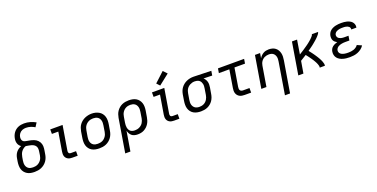

<svg xmlns="http://www.w3.org/2000/svg" viewBox="-22 -1742 5745 2927"><g transform="rotate(-20 2850.0 -278.0)"><path d="M254 8Q223 8 192.5 2.5Q162 -3 136.5 -18Q111 -33 92.5 -56Q74 -79 65.5 -107.5Q57 -136 57 -167.5Q57 -199 62 -230L71 -283Q75 -307 84.5 -330.5Q94 -354 110 -374Q126 -394 148 -409Q170 -424 193 -433Q177 -444 165 -459Q153 -474 146.5 -493Q140 -512 139 -532.5Q138 -553 142 -573Q146 -597 155 -620Q164 -643 178.5 -663.5Q193 -684 213 -700Q233 -716 256 -725.5Q279 -735 303 -739Q327 -743 351 -743Q402 -743 449 -729.5Q496 -716 538 -692L497 -628Q466 -647 430 -658.5Q394 -670 355 -670Q341 -670 326 -667.5Q311 -665 297 -659.5Q283 -654 270.5 -644.5Q258 -635 248.5 -623Q239 -611 233 -596.5Q227 -582 225 -568Q222 -550 225.5 -531.5Q229 -513 241 -500.5Q253 -488 270.5 -483.5Q288 -479 306 -476Q324 -473 342 -469.5Q360 -466 377 -461.5Q394 -457 411 -450.5Q428 -444 442.5 -434.5Q457 -425 469 -412.5Q481 -400 490 -385Q499 -370 504 -353Q509 -336 510 -318Q511 -300 509 -281Q507 -262 504 -244L495 -190Q491 -163 481 -136Q471 -109 454 -85Q437 -61 413.5 -42.5Q390 -24 363.5 -12.5Q337 -1 309 3.5Q281 8 254 8ZM254 -66Q273 -66 291.5 -69Q310 -72 327.5 -80Q345 -88 360.5 -101.5Q376 -115 387 -131Q398 -147 404.5 -165.5Q411 -184 414 -202L422 -256Q426 -279 425.5 -302Q425 -325 414.5 -343.5Q404 -362 385.5 -374Q367 -386 346 -392Q325 -398 302.5 -401.5Q280 -405 258 -409Q236 -402 217 -387.5Q198 -373 184.5 -354.5Q171 -336 163.5 -314.5Q156 -293 152 -271L143 -218Q140 -199 139.5 -179.5Q139 -160 143.5 -142Q148 -124 158 -109Q168 -94 183 -84Q198 -74 216.5 -70Q235 -66 254 -66Z M867 0Q848 0 830 -3Q812 -6 796.5 -14.5Q781 -23 769.5 -36.5Q758 -50 752.5 -67Q747 -84 747 -102.5Q747 -121 750 -140L801 -447H697V-520H897L832 -128Q830 -118 830.5 -108Q831 -98 835.5 -90Q840 -82 848.5 -78Q857 -74 867 -74H953V0Z M1303 8Q1272 8 1241.5 2Q1211 -4 1185.5 -18.5Q1160 -33 1142 -56.5Q1124 -80 1115.5 -108Q1107 -136 1107 -167.5Q1107 -199 1112 -230L1128 -330Q1133 -357 1142.5 -384.5Q1152 -412 1169.5 -436Q1187 -460 1210.5 -478.5Q1234 -497 1261 -508.5Q1288 -520 1315.5 -525.5Q1343 -531 1371 -531Q1403 -531 1432.5 -523.5Q1462 -516 1487.5 -501.5Q1513 -487 1531 -464Q1549 -441 1558 -412.5Q1567 -384 1567 -352.5Q1567 -321 1562 -290L1545 -190Q1541 -163 1531 -136Q1521 -109 1504 -85Q1487 -61 1463.5 -42Q1440 -23 1413 -11.5Q1386 0 1358 4Q1330 8 1303 8ZM1304 -66Q1323 -66 1341.5 -69Q1360 -72 1378 -80Q1396 -88 1411 -101.5Q1426 -115 1437 -131Q1448 -147 1454.5 -165.5Q1461 -184 1464 -202L1480 -302Q1483 -322 1483.5 -341Q1484 -360 1479.5 -378Q1475 -396 1465 -411.5Q1455 -427 1439.5 -437Q1424 -447 1405.5 -451Q1387 -455 1367 -455Q1349 -455 1330.5 -451.5Q1312 -448 1294.5 -439.5Q1277 -431 1262 -418Q1247 -405 1236 -388.5Q1225 -372 1219 -354Q1213 -336 1210 -318L1193 -218Q1190 -199 1189.5 -179.5Q1189 -160 1193.5 -142Q1198 -124 1208 -109Q1218 -94 1233 -84Q1248 -74 1266.5 -70Q1285 -66 1304 -66Z M1646 215 1736 -330Q1741 -357 1750 -383.5Q1759 -410 1775.5 -434Q1792 -458 1814.5 -477Q1837 -496 1863.5 -507.5Q1890 -519 1917.5 -523.5Q1945 -528 1972 -528Q2003 -528 2033 -522Q2063 -516 2088 -501.5Q2113 -487 2131 -463.5Q2149 -440 2158 -412Q2167 -384 2167 -352.5Q2167 -321 2162 -290L2145 -190Q2141 -164 2132.5 -138.5Q2124 -113 2109.5 -89.5Q2095 -66 2074.5 -47Q2054 -28 2029.5 -15Q2005 -2 1978.5 3Q1952 8 1926 8Q1899 8 1874 1.5Q1849 -5 1830.5 -20.5Q1812 -36 1800 -58Q1788 -80 1783 -105L1730 215ZM1906 -65Q1924 -65 1942.5 -68.5Q1961 -72 1978.5 -80.5Q1996 -89 2011.5 -102Q2027 -115 2037.5 -131.5Q2048 -148 2054.5 -166Q2061 -184 2064 -202L2080 -302Q2083 -321 2083.5 -340.5Q2084 -360 2079.5 -377.5Q2075 -395 2065.5 -410.5Q2056 -426 2041 -436Q2026 -446 2007.5 -450.5Q1989 -455 1970 -455Q1952 -455 1934 -451.5Q1916 -448 1899 -439.5Q1882 -431 1867.5 -417.5Q1853 -404 1842.5 -387.5Q1832 -371 1826.5 -353.5Q1821 -336 1818 -318L1803 -227Q1800 -207 1799 -187.5Q1798 -168 1801.5 -149.5Q1805 -131 1813 -114.5Q1821 -98 1835 -86.5Q1849 -75 1867.5 -70Q1886 -65 1906 -65Z M2517 0Q2498 0 2480 -3Q2462 -6 2446.5 -14.5Q2431 -23 2419.5 -36.5Q2408 -50 2402.5 -67Q2397 -84 2397 -102.5Q2397 -121 2400 -140L2451 -447H2347V-520H2547L2482 -128Q2480 -118 2480.5 -108Q2481 -98 2485.5 -90Q2490 -82 2498.5 -78Q2507 -74 2517 -74H2603V0ZM2501 -575 2454 -625 2612 -771 2671 -709Z M2952 8Q2921 8 2891 2Q2861 -4 2835.5 -18.5Q2810 -33 2792 -56.5Q2774 -80 2765.5 -108Q2757 -136 2757 -167.5Q2757 -199 2762 -230L2778 -330Q2783 -357 2792.5 -383Q2802 -409 2819 -432.5Q2836 -456 2859 -474.5Q2882 -493 2907.5 -504.5Q2933 -516 2960.5 -522Q2988 -528 3015 -528Q3019 -528 3023 -528Q3027 -528 3031 -528L3310 -520L3298 -447L3158 -451Q3174 -437 3185.5 -418.5Q3197 -400 3202.5 -379.5Q3208 -359 3208 -336Q3208 -313 3204 -290L3187 -190Q3183 -163 3173.5 -136.5Q3164 -110 3148 -86Q3132 -62 3109 -43Q3086 -24 3060 -12.5Q3034 -1 3006.5 3.5Q2979 8 2952 8ZM2953 -65Q2971 -65 2989.5 -68.5Q3008 -72 3025 -80.5Q3042 -89 3056.5 -102.5Q3071 -116 3081 -132.5Q3091 -149 3097 -166.5Q3103 -184 3106 -202L3122 -302Q3125 -320 3126 -338Q3127 -356 3123.5 -373Q3120 -390 3112.5 -405Q3105 -420 3092.5 -431Q3080 -442 3063.5 -447.5Q3047 -453 3029 -454L3019 -455Q3017 -455 3014.5 -455Q3012 -455 3009 -455Q2992 -455 2974 -450Q2956 -445 2939.5 -436.5Q2923 -428 2908.5 -415Q2894 -402 2884 -386Q2874 -370 2868.5 -352.5Q2863 -335 2860 -318L2843 -218Q2840 -199 2839.5 -179.5Q2839 -160 2843.5 -142.5Q2848 -125 2858 -109.5Q2868 -94 2882.5 -84Q2897 -74 2915.5 -69.5Q2934 -65 2953 -65Z M3663 0Q3641 0 3620 -3.5Q3599 -7 3581.5 -16.5Q3564 -26 3551 -41.5Q3538 -57 3531.5 -76.5Q3525 -96 3525 -117.5Q3525 -139 3529 -161L3576 -447H3406L3418 -520H3842L3830 -447H3659L3610 -149Q3608 -135 3608.5 -120.5Q3609 -106 3616 -95Q3623 -84 3636 -79Q3649 -74 3663 -74H3767V0Z M4237 215 4322 -302Q4325 -321 4326 -340Q4327 -359 4323 -376.5Q4319 -394 4310 -409.5Q4301 -425 4287 -435.5Q4273 -446 4255.5 -450.5Q4238 -455 4219 -455Q4201 -455 4183.5 -451.5Q4166 -448 4149.5 -440.5Q4133 -433 4119 -421Q4105 -409 4094.5 -393.5Q4084 -378 4078 -361Q4072 -344 4069 -327L4015 0H3932L4018 -520H4101L4088 -440Q4100 -460 4117 -477.5Q4134 -495 4155 -507Q4176 -519 4198.5 -523.5Q4221 -528 4243 -528Q4272 -528 4300 -520.5Q4328 -513 4349.5 -496.5Q4371 -480 4385 -456Q4399 -432 4405 -405Q4411 -378 4410 -348.5Q4409 -319 4404 -290L4320 215Z M4532 0 4618 -520H4701L4664 -292Q4677 -300 4689.5 -308Q4702 -316 4715 -324Q4728 -332 4740.5 -340.5Q4753 -349 4765.5 -357.5Q4778 -366 4790.5 -374.5Q4803 -383 4815.5 -392Q4828 -401 4840 -410.5Q4852 -420 4863.5 -429.5Q4875 -439 4886.5 -449.5Q4898 -460 4908.5 -471Q4919 -482 4929 -494Q4939 -506 4941 -520H5042Q5039 -505 5029.5 -491.5Q5020 -478 5009 -465.5Q4998 -453 4986.5 -441.5Q4975 -430 4962.5 -419Q4950 -408 4937.5 -397.5Q4925 -387 4912.5 -376.5Q4900 -366 4887 -356Q4874 -346 4860.5 -336.5Q4847 -327 4834 -317.5Q4821 -308 4807 -298Q4818 -285 4828 -271.5Q4838 -258 4848.5 -244.5Q4859 -231 4868.5 -217Q4878 -203 4887.5 -189Q4897 -175 4906 -160.5Q4915 -146 4923.5 -131Q4932 -116 4939.5 -100.5Q4947 -85 4953 -69Q4959 -53 4963 -35.5Q4967 -18 4964 0H4880Q4883 -15 4879.5 -30.5Q4876 -46 4870.5 -59.5Q4865 -73 4858.5 -86.5Q4852 -100 4844.5 -112.5Q4837 -125 4829.5 -137.5Q4822 -150 4813.5 -162Q4805 -174 4796.5 -186Q4788 -198 4779.5 -209.5Q4771 -221 4762 -232.5Q4753 -244 4744 -255Q4720 -240 4696 -225Q4672 -210 4648 -195L4615 0Z M5368 8Q5339 8 5311 5Q5283 2 5257 -5.5Q5231 -13 5207.5 -26.5Q5184 -40 5167.5 -60.5Q5151 -81 5144.5 -108.5Q5138 -136 5143 -164Q5146 -185 5156.5 -204.5Q5167 -224 5184.5 -237.5Q5202 -251 5222 -260Q5242 -269 5263 -274Q5246 -283 5231.5 -295Q5217 -307 5208 -323.5Q5199 -340 5197 -360Q5195 -380 5198 -400Q5202 -422 5213 -443Q5224 -464 5243 -479.5Q5262 -495 5283.5 -504.5Q5305 -514 5327.5 -519Q5350 -524 5372 -526Q5394 -528 5417 -528Q5441 -528 5464.5 -526Q5488 -524 5510.5 -518Q5533 -512 5553.5 -501.5Q5574 -491 5589 -475Q5604 -459 5611.5 -436.5Q5619 -414 5615 -390Q5614 -388 5613.5 -386Q5613 -384 5613 -382H5530Q5530 -383 5530.5 -384Q5531 -385 5531 -386Q5533 -398 5528 -410Q5523 -422 5513.5 -430Q5504 -438 5492.5 -442.5Q5481 -447 5468.5 -450Q5456 -453 5443 -453.5Q5430 -454 5417 -454Q5403 -454 5390 -453.5Q5377 -453 5363.5 -450.5Q5350 -448 5336.5 -443.5Q5323 -439 5311 -431.5Q5299 -424 5290.5 -412.5Q5282 -401 5279 -387Q5277 -373 5281 -360Q5285 -347 5293.5 -337.5Q5302 -328 5314.5 -322Q5327 -316 5340 -312.5Q5353 -309 5367 -308Q5381 -307 5395 -307H5458L5446 -234H5382Q5367 -234 5351.5 -233Q5336 -232 5320.5 -229Q5305 -226 5289.5 -221Q5274 -216 5260.5 -207Q5247 -198 5237 -184Q5227 -170 5225 -155Q5222 -139 5227.5 -123.5Q5233 -108 5245 -97.5Q5257 -87 5271.5 -81Q5286 -75 5302 -71.5Q5318 -68 5334.5 -67Q5351 -66 5368 -66Q5390 -66 5411.5 -68.5Q5433 -71 5454.5 -78Q5476 -85 5495.5 -98.5Q5515 -112 5528 -131L5602 -98Q5584 -69 5556 -47.5Q5528 -26 5496.5 -13.5Q5465 -1 5432.5 3.5Q5400 8 5368 8Z"/></g></svg>

Font: Zed Sans Extended
Style: Italic
Weight: 400
Width: 7
Italic angle: -9°
Designer: Belleve Invis
Foundry: Belleve Invis
Version: Version 1.0.0; ttfautohint (v1.8.4)